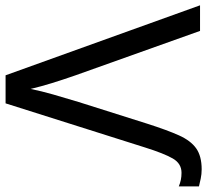

<svg xmlns="http://www.w3.org/2000/svg" viewBox="-48 -712 760 705"><g transform="rotate(90 332.5 -360.0)"><path d="M615 -646Q581 -646 562.5 -614Q544 -582 522 -512L360 0H257L0 -714H94L257 -257Q274 -208 286 -169Q298 -130 307 -92Q315 -131 327.5 -175Q340 -219 355 -268L435 -521Q458 -593 477.5 -636.5Q497 -680 525.5 -700Q554 -720 602 -720Q620 -720 636.5 -716.5Q653 -713 665 -710V-636Q653 -641 641 -643.5Q629 -646 615 -646Z"/></g></svg>

Font: Noto Sans IKEA
Style: Regular
Weight: 400
Designer: Monotype Design Team
Foundry: Monotype Imaging Inc.
Version: Version 2.001